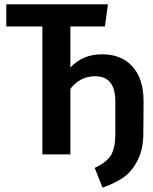

<svg xmlns="http://www.w3.org/2000/svg" viewBox="-20 -711 706 884"><path d="M641 -245 640 -98Q640 -24 613.5 27.5Q587 79 549 105.5Q511 132 452 153L416 62Q472 36 491.5 2.5Q511 -31 511 -94V-244Q511 -360 418 -360Q349 -360 304 -302V0H175V-589H9V-691H477L463 -589H304V-400Q360 -461 450 -461Q540 -461 590.5 -404Q641 -347 641 -245Z"/></svg>

Font: Fira Sans Condensed Medium
Style: Regular
Weight: 500
Width: 3
Designer: Carrois Corporate & Edenspiekermann AG
Foundry: Carrois Corporate GbR & Edenspiekermann AG
Version: Version 4.203;PS 004.203;hotconv 1.0.88;makeotf.lib2.5.64775